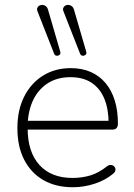

<svg xmlns="http://www.w3.org/2000/svg" viewBox="-20 -778 563 806"><path d="M286 8Q214 8 162 -22Q110 -52 81.5 -107.5Q53 -163 53 -240Q53 -316 81.5 -372.5Q110 -429 160.5 -460.5Q211 -492 277 -492Q324 -492 360.5 -476Q397 -460 422.5 -430Q448 -400 461.5 -357Q475 -314 475 -260Q475 -247 469.5 -240.5Q464 -234 453 -234H80V-271H453L436 -259Q436 -320 418 -363.5Q400 -407 364.5 -430.5Q329 -454 276 -454Q218 -454 177.5 -426.5Q137 -399 116.5 -352Q96 -305 96 -245V-240Q96 -140 145.5 -85.5Q195 -31 284 -31Q324 -31 359 -41.5Q394 -52 428 -79Q435 -85 442.5 -85.5Q450 -86 455.5 -82.5Q461 -79 463.5 -73.5Q466 -68 464 -61Q462 -54 454 -48Q423 -22 378 -7Q333 8 286 8ZM316 -553 247 -729Q243 -738 245.5 -744.5Q248 -751 254 -754.5Q260 -758 267.5 -757.5Q275 -757 281.5 -752Q288 -747 291 -736L342 -561Q344 -554 341 -550Q338 -546 333 -544.5Q328 -543 323 -545Q318 -547 316 -553ZM207 -553 138 -729Q134 -738 136.5 -744.5Q139 -751 145 -754.5Q151 -758 158.5 -757.5Q166 -757 172.5 -752Q179 -747 182 -736L233 -561Q235 -554 232 -550Q229 -546 224 -544.5Q219 -543 214 -545Q209 -547 207 -553Z"/></svg>

Font: Nunito ExtraLight
Style: Regular
Weight: 200
Designer: Vernon Adams
Foundry: Vernon Adams
Version: Version 3.602